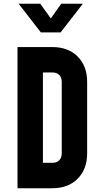

<svg xmlns="http://www.w3.org/2000/svg" viewBox="-20 -1000 541 1020"><path d="M73 0V-750H258Q343 -750 393 -699.2Q443 -648.5 443 -565V-185Q443 -102 393 -51Q343 0 258 0ZM208 -135H258Q282 -135 295 -148.8Q308 -162.5 308 -185V-565Q308 -587.5 295 -601.2Q282 -615 258 -615H208ZM197 -828 79 -980H194L250 -902L305 -980H420L302 -828Z"/></svg>

Font: Mohave Light
Style: Regular
Weight: 300
Designer: Gumpita Rahayu
Foundry: Tokotype
Version: Version 2.003